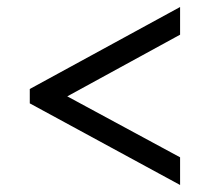

<svg xmlns="http://www.w3.org/2000/svg" viewBox="-20 -632 599 548"><path d="M494 -104 65 -337V-378L494 -612V-533L172 -357L494 -183Z"/></svg>

Font: Noto Serif Kannada
Style: Bold
Weight: 700
Version: Version 2.003